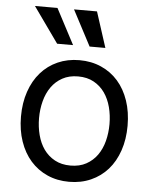

<svg xmlns="http://www.w3.org/2000/svg" viewBox="-55 -830 707 887"><g transform="rotate(5 298.5 -386.5)"><path d="M298.3 11.4Q242.9 11.4 197.4 -8.9Q152 -29.1 119.5 -65.9Q87 -102.6 69.1 -154.7Q51.1 -206.7 51.1 -269.9Q51.1 -333.8 69.1 -386Q87 -438.2 119.5 -475.1Q152 -512.1 197.4 -532.3Q242.9 -552.6 298.3 -552.6Q353.7 -552.6 399.3 -532.3Q445 -512.1 477.5 -475.1Q509.9 -438.2 527.7 -386Q545.5 -333.8 545.5 -269.9Q545.5 -206.7 527.7 -154.7Q509.9 -102.6 477.5 -65.9Q445 -29.1 399.3 -8.9Q353.7 11.4 298.3 11.4ZM298.3 -63.9Q340.6 -63.9 371.3 -80.8Q402 -97.7 422.1 -125.9Q442.1 -154.1 451.9 -191.6Q461.6 -229 461.6 -269.9Q461.6 -311.1 451.9 -348.5Q442.1 -386 422.1 -414.6Q402 -443.2 371.3 -460.2Q340.6 -477.3 298.3 -477.3Q256.4 -477.3 225.5 -460.2Q194.6 -443.2 174.5 -414.6Q154.5 -386 144.7 -348.5Q134.9 -311.1 134.9 -269.9Q134.9 -229 144.7 -191.6Q154.5 -154.1 174.5 -125.9Q194.6 -97.7 225.5 -80.8Q256.4 -63.9 298.3 -63.9ZM252.1 -784.1H358.7L411.9 -619.3H338.8ZM71 -784.1H175.4L262.1 -619.3H188.2Z"/></g></svg>

Font: Fast_Sans
Style: Regular
Weight: 400
Designer: Rasmus Andersson
Foundry: rsms
Version: Version 3.018;git-588b23468